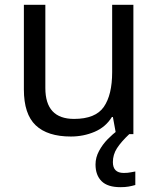

<svg xmlns="http://www.w3.org/2000/svg" viewBox="-20 -556 658 796"><path d="M533 -536V0H461L448 -71H444Q418 -29 372 -9.5Q326 10 274 10Q177 10 128 -36.5Q79 -83 79 -185V-536H168V-191Q168 -63 287 -63Q376 -63 410.5 -113Q445 -163 445 -257V-536ZM448 116Q448 161 493 161Q510 161 521.5 158.5Q533 156 541 155V211Q527 215 513 217.5Q499 220 479 220Q426 220 401 195Q376 170 376 126Q376 97 390.5 70Q405 43 426.5 21Q448 -1 468 -15L516 0Q482 32 465 58.5Q448 85 448 116Z"/></svg>

Font: Noto Sans Old Italic
Style: Regular
Weight: 400
Designer: Monotype Design Team
Foundry: Monotype Imaging Inc.
Version: Version 2.003; ttfautohint (v1.8.4.7-5d5b)